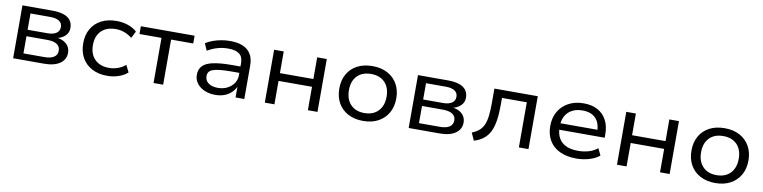

<svg xmlns="http://www.w3.org/2000/svg" viewBox="-15 -1120 6958 1752"><g transform="rotate(10 3464.0 -244.0)"><path d="M96 0V-490H374Q437 -490 479 -475.5Q521 -461 542 -432.5Q563 -404 563 -362Q563 -318 531.5 -288Q500 -258 447 -249L448 -255Q491 -251 520.5 -235Q550 -219 565.5 -193.5Q581 -168 581 -135Q581 -73 529 -36.5Q477 0 384 0ZM181 -60H375Q432 -60 463 -80Q494 -100 494 -140Q494 -179 463 -199Q432 -219 375 -219H181ZM181 -279H364Q418 -279 447 -299Q476 -319 476 -356Q476 -392 447 -411Q418 -430 364 -430H181Z M967 9Q887 9 827 -22.5Q767 -54 734.5 -111.5Q702 -169 702 -246Q702 -323 734.5 -380Q767 -437 827 -468Q887 -499 968 -499Q1024 -499 1074 -482Q1124 -465 1157 -434L1125 -370Q1092 -397 1053 -411Q1014 -425 974 -425Q889 -425 840.5 -377.5Q792 -330 792 -245Q792 -161 840.5 -113Q889 -65 973 -65Q1014 -65 1053 -79Q1092 -93 1124 -120L1156 -55Q1123 -25 1073.5 -8Q1024 9 967 9Z M1397 0V-418H1193V-490H1691V-418H1486V0Z M1969 9Q1912 9 1867.5 -11Q1823 -31 1798 -65Q1773 -99 1773 -142Q1773 -194 1802.5 -225.5Q1832 -257 1899 -271.5Q1966 -286 2077 -286H2167V-227H2080Q2017 -227 1975 -222.5Q1933 -218 1908 -209Q1883 -200 1872.5 -184.5Q1862 -169 1862 -146Q1862 -105 1895 -81.5Q1928 -58 1983 -58Q2030 -58 2068.5 -77.5Q2107 -97 2129.5 -130Q2152 -163 2152 -204V-317Q2152 -375 2118 -401.5Q2084 -428 2015 -428Q1965 -428 1917.5 -415Q1870 -402 1824 -374L1795 -439Q1825 -458 1862 -471.5Q1899 -485 1939.5 -492Q1980 -499 2020 -499Q2090 -499 2138.5 -478.5Q2187 -458 2212.5 -416Q2238 -374 2238 -308V0H2157V-112H2163Q2149 -77 2122.5 -49.5Q2096 -22 2057.5 -6.5Q2019 9 1969 9Z M2428 0V-490H2517V-289H2827V-490H2916V0H2827V-217H2517V0Z M3339 9Q3258 9 3198.5 -23Q3139 -55 3107 -112Q3075 -169 3075 -246Q3075 -322 3107 -379Q3139 -436 3198.5 -467.5Q3258 -499 3339 -499Q3420 -499 3479 -467.5Q3538 -436 3570.5 -379Q3603 -322 3603 -246Q3603 -169 3570.5 -112Q3538 -55 3479 -23Q3420 9 3339 9ZM3338 -64Q3420 -64 3466.5 -113Q3513 -162 3513 -246Q3513 -330 3466.5 -378Q3420 -426 3339 -426Q3257 -426 3210.5 -378Q3164 -330 3164 -246Q3164 -162 3210.5 -113Q3257 -64 3338 -64Z M3761 0V-490H4039Q4102 -490 4144 -475.5Q4186 -461 4207 -432.5Q4228 -404 4228 -362Q4228 -318 4196.5 -288Q4165 -258 4112 -249L4113 -255Q4156 -251 4185.5 -235Q4215 -219 4230.5 -193.5Q4246 -168 4246 -135Q4246 -73 4194 -36.5Q4142 0 4049 0ZM3846 -60H4040Q4097 -60 4128 -80Q4159 -100 4159 -140Q4159 -179 4128 -199Q4097 -219 4040 -219H3846ZM3846 -279H4029Q4083 -279 4112 -299Q4141 -319 4141 -356Q4141 -392 4112 -411Q4083 -430 4029 -430H3846Z M4367 11 4335 -59Q4375 -75 4401 -97Q4427 -119 4442 -153Q4457 -187 4463 -236.5Q4469 -286 4469 -355V-490H4871V0H4782V-418H4552V-352Q4552 -270 4542.5 -209Q4533 -148 4512 -105Q4491 -62 4455 -33.5Q4419 -5 4367 11Z M5314 9Q5227 9 5162.5 -21Q5098 -51 5064 -108Q5030 -165 5030 -243Q5030 -319 5063 -376.5Q5096 -434 5156 -466.5Q5216 -499 5296 -499Q5373 -499 5426.5 -469.5Q5480 -440 5509 -385Q5538 -330 5538 -254V-223H5096V-283H5481L5461 -266Q5460 -347 5418 -390Q5376 -433 5297 -433Q5241 -433 5200.5 -411.5Q5160 -390 5138 -350Q5116 -310 5116 -255V-246Q5116 -187 5139 -146Q5162 -105 5207 -84Q5252 -63 5318 -63Q5369 -63 5415 -76Q5461 -89 5498 -119L5528 -56Q5492 -25 5434 -8Q5376 9 5314 9Z M5691 0V-490H5780V-289H6090V-490H6179V0H6090V-217H5780V0Z M6602 9Q6521 9 6461.5 -23Q6402 -55 6370 -112Q6338 -169 6338 -246Q6338 -322 6370 -379Q6402 -436 6461.5 -467.5Q6521 -499 6602 -499Q6683 -499 6742 -467.5Q6801 -436 6833.5 -379Q6866 -322 6866 -246Q6866 -169 6833.5 -112Q6801 -55 6742 -23Q6683 9 6602 9ZM6601 -64Q6683 -64 6729.5 -113Q6776 -162 6776 -246Q6776 -330 6729.5 -378Q6683 -426 6602 -426Q6520 -426 6473.5 -378Q6427 -330 6427 -246Q6427 -162 6473.5 -113Q6520 -64 6601 -64Z"/></g></svg>

Font: Nunito Sans 10pt SemiExpanded
Style: Regular
Weight: 400
Width: 6
Designer: Vernon Adams
Foundry: Vernon Adams
Version: Version 3.101;gftools[0.9.27]